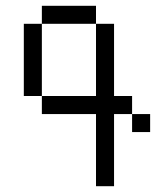

<svg xmlns="http://www.w3.org/2000/svg" viewBox="-20 -645 540 665"><path d="M500 -187.5V-250H437.5V-187.5ZM312.5 -250Q312.5 -250 312.5 0H375Q375 0 375 -250H437.5V-312.5H375Q375 -312.5 375 -562.5H312.5Q312.5 -562.5 312.5 -312.5H125V-250ZM125 -312.5Q125 -312.5 125 -562.5H62.5Q62.5 -562.5 62.5 -312.5ZM125 -562.5H312.5V-625H125Z"/></svg>

Font: UnifontExMono
Style: Regular
Weight: 500
Version: Version 15.0.06